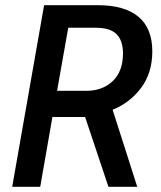

<svg xmlns="http://www.w3.org/2000/svg" viewBox="-20 -720 621 740"><path d="M150 -700H357Q460 -700 513.5 -655.5Q567 -611 567 -522Q567 -439 524 -381.5Q481 -324 414 -297L509 0H398L308 -269H182L135 0H27ZM313 -370Q375 -370 414.5 -407.5Q454 -445 454 -514Q454 -563 429.5 -588Q405 -613 350 -613H243L200 -370Z"/></svg>

Font: Cabin Medium
Style: Italic
Weight: 500
Italic angle: -7°
Designer: Pablo Impallari
Foundry: Pablo Impallari. http://www.impallari.com Igino Marini. http://www.ikern.com
Version: Version 2.200